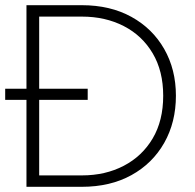

<svg xmlns="http://www.w3.org/2000/svg" viewBox="-20 -720 752 740"><path d="M82 0V-335H0V-378H82V-700H295Q405 -700 486.5 -655Q568 -610 613 -531Q658 -452 658 -351Q658 -249 613 -169.5Q568 -90 486.5 -45Q405 0 295 0ZM131 -44H296Q386 -44 457 -81Q528 -118 568.5 -186.5Q609 -255 609 -351Q609 -446 568.5 -514.5Q528 -583 457 -619.5Q386 -656 296 -656H131V-378H318V-335H131Z"/></svg>

Font: MuseoModerno ExtraLight
Style: Regular
Weight: 200
Designer: Pablo Cosgaya, Héctor Gatti, Marcela Romero, and the Authors of The MuseoModerno Project.
Foundry: Omnibus-Type Team
Version: Version 1.001